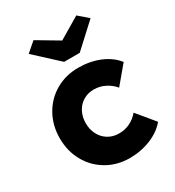

<svg xmlns="http://www.w3.org/2000/svg" viewBox="-190 -897 926 1018"><g transform="rotate(-30 273.0 -388.5)"><path d="M34 -266Q34 -343.8 69 -406.9Q104 -470 166.1 -506Q228.2 -542 304.6 -542Q376.4 -542 435.7 -517.4Q495 -492.8 529.8 -448L441 -342Q420 -368 387.7 -384.5Q355.4 -401 319.4 -401Q282.6 -401 254 -383.8Q225.4 -366.6 209.3 -335.8Q193.2 -305 193.2 -266.6Q193.2 -228.6 209.1 -197.8Q225 -167 254.1 -149.3Q283.2 -131.6 319.8 -131.6Q356.8 -131.6 387.1 -146.4Q417.4 -161.2 441 -188.8L529.2 -82.2Q494.4 -39.6 434 -14.8Q373.6 10 304.6 10Q228.2 10 166.1 -26Q104 -62 69 -125.1Q34 -188.2 34 -266ZM115.2 -736.8 173.6 -787.2 319.6 -700.4H289.6L435.6 -787.2L494 -736.8L352.4 -606.4H256.8Z"/></g></svg>

Font: Easer Grotesk Variable
Style: Regular
Weight: 400
Designer: Boardeaser, Bonnie Shaver-Troup, Thomas Jockin
Foundry: Lexend
Version: Version 1.001;Glyphs 3.1.2 (3151)